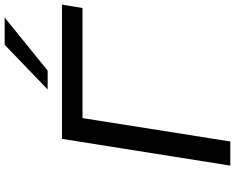

<svg xmlns="http://www.w3.org/2000/svg" viewBox="-110 -874 985 804"><g transform="rotate(-90 382.0 -472.5)"><path d="M90 0 202 -705H764L750 -619H289L191 0ZM409 -765 596 -945H710L488 -765Z"/></g></svg>

Font: Nunito Sans 7pt Expanded
Style: Italic
Weight: 400
Width: 7
Italic angle: -9°
Designer: Vernon Adams
Foundry: Vernon Adams
Version: Version 3.101;gftools[0.9.27]